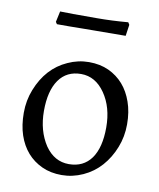

<svg xmlns="http://www.w3.org/2000/svg" viewBox="-77 -714 652 788"><g transform="rotate(10 249.0 -320.5)"><path d="M116.2 -234.9Q116.2 -151.9 155.3 -92.8Q193.8 -37.1 254.4 -37.1Q314.9 -37.1 347.7 -82.5Q379.9 -127.9 379.9 -211.9Q379.9 -295.9 340.3 -353Q300.8 -410.2 240.7 -410.2Q180.7 -410.2 148.4 -364.3Q116.2 -318.4 116.2 -234.9ZM232.9 12.2Q187 12.2 150.9 -4.4Q77.6 -38.1 49.8 -120.1Q36.1 -161.1 36.1 -212.9Q36.1 -264.6 54.2 -310.1Q92.3 -406.7 176.3 -444.3Q218.8 -463.9 264.6 -463.9Q310.5 -463.9 346.7 -447.3Q418.9 -413.6 447.3 -332Q461.9 -291 461.9 -239.3Q461.9 -187.5 443.8 -142.1Q425.8 -96.2 395 -61.5Q364.3 -26.9 321.3 -7.3Q278.3 12.2 232.9 12.2ZM166 -647H265.1Q325.2 -647 394 -652.8L399.9 -643.1L393.1 -596.2L251 -595.2L157.2 -594.2H106.9L101.1 -603L110.8 -647.9Q138.7 -647 166 -647Z"/></g></svg>

Font: Alegreya-Regular
Style: Regular
Weight: 400
Designer: Juan Pablo del Peral
Foundry: Juan Pablo del Peral
Version: Version 1.003